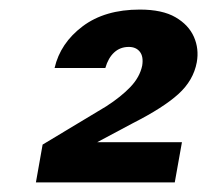

<svg xmlns="http://www.w3.org/2000/svg" viewBox="-20 -733 433 401"><path d="M55 -352 69 -431 202 -511Q233 -531 252.5 -551.5Q272 -572 277 -596Q280 -615 272 -625Q264 -635 249 -635Q231 -635 218.5 -623.5Q206 -612 200 -591H94Q106 -643 152.5 -678Q199 -713 272 -713Q319 -713 346.5 -697Q374 -681 385 -656Q396 -631 391 -603Q384 -565 352.5 -536.5Q321 -508 258 -476L183 -436H360L345 -352Z"/></svg>

Font: DM Sans ExtraBold
Style: Italic
Weight: 800
Italic angle: -10°
Designer: Colophon Foundry, Jonny Pinhorn
Foundry: Colophon Foundry
Version: Version 4.004;gftools[0.9.30]